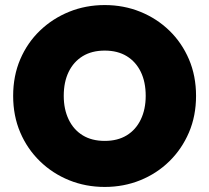

<svg xmlns="http://www.w3.org/2000/svg" viewBox="-20 -732 827 759"><path d="M394 7Q319 7 253.5 -19.5Q188 -46 138 -94.5Q88 -143 60 -208.5Q32 -274 32 -353Q32 -432 60 -497.5Q88 -563 138 -611Q188 -659 253.5 -685.5Q319 -712 394 -712Q469 -712 534.5 -685.5Q600 -659 649.5 -611Q699 -563 727 -497.5Q755 -432 755 -353Q755 -274 727 -208.5Q699 -143 649.5 -94.5Q600 -46 534.5 -19.5Q469 7 394 7ZM394 -175Q445 -175 481 -197Q517 -219 536.5 -259.5Q556 -300 556 -353Q556 -408 536.5 -448Q517 -488 481 -510Q445 -532 394 -532Q343 -532 307 -510Q271 -488 251.5 -448Q232 -408 232 -353Q232 -300 251.5 -259.5Q271 -219 307 -197Q343 -175 394 -175Z"/></svg>

Font: Parkinsans Light ExtraBold
Style: Regular
Weight: 800
Version: Version 1.000